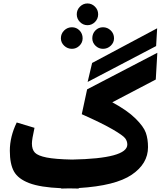

<svg xmlns="http://www.w3.org/2000/svg" viewBox="-20 -1074 957 1113"><path d="M530.5 -946.5Q512 -928 487 -928Q462 -928 443.5 -946.5Q425 -965 425 -991Q425 -1017 443.5 -1035.5Q462 -1054 487 -1054Q512 -1054 530.5 -1035.5Q549 -1017 549 -991Q549 -965 530.5 -946.5ZM397 -791Q371 -791 352 -809Q333 -827 333 -852Q333 -879 352 -897.5Q371 -916 397 -916Q423 -916 441 -897.5Q459 -879 459 -852Q459 -827 440.5 -809Q422 -791 397 -791ZM515 -852Q515 -879 533 -897.5Q551 -916 577 -916Q603 -916 622 -897.5Q641 -879 641 -852Q641 -827 622 -809Q603 -791 577 -791Q552 -791 533.5 -809Q515 -827 515 -852ZM488 -599 514 -709 891 -910 885 -807ZM892 -768 883 -613 631 -481Q718 -434 765.5 -387Q813 -340 825.5 -304Q838 -268 838 -221Q838 -125 743.5 -61Q649 3 437 16L436 19Q398 19 381 18Q366 19 335 19L334 17Q214 12 149.5 -12.5Q85 -37 61 -80Q37 -123 37 -200Q37 -282 77 -364L180 -333Q165 -266 165 -242Q165 -207 182.5 -189Q200 -171 250 -161Q300 -151 398 -149Q718 -155 718 -236Q718 -256 705.5 -272.5Q693 -289 633 -324Q573 -359 454 -412L485 -556Z"/></svg>

Font: FiraGO ExtraBold
Style: Regular
Weight: 800
Designer: bBox Type
Foundry: bBox Type GmbH
Version: Version 1.001;PS 001.001;hotconv 1.0.88;makeotf.lib2.5.64775